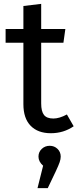

<svg xmlns="http://www.w3.org/2000/svg" viewBox="-20 -677 401 993"><path d="M361 -24Q309 12 243 12Q176 12 138.5 -26.5Q101 -65 101 -138V-456H9V-527H101V-646L193 -657V-527H318L308 -456H193V-142Q193 -101 207.5 -82.5Q222 -64 256 -64Q287 -64 326 -85ZM294 133Q294 146 288.5 162Q283 178 268 210L227 296H174L203 180Q179 159 179 133Q179 109 196 93Q213 77 237 77Q261 77 277.5 93Q294 109 294 133Z"/></svg>

Font: FiraGOUPP
Style: Medium
Weight: 400
Designer: bBox Type
Foundry: bBox Type GmbH
Version: Version 1.001